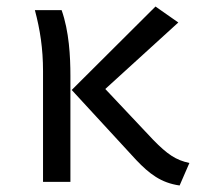

<svg xmlns="http://www.w3.org/2000/svg" viewBox="-20 -558 640 589"><path d="M457 -538 200 -282 398 -67C438 -25 474 3 531 11L561 -58C519 -67 493 -85 450 -129L303 -285L527 -489ZM169 -527H87C103 -467 112 -409 112 -340V0H196V-325C196 -385 192 -462 169 -527Z"/></svg>

Font: FiraMono Nerd Font
Style: Regular
Weight: 400
Designer: Carrois Corporate & Edenspiekermann AG
Foundry: Carrois Corporate GbR & Edenspiekermann AG
Version: Version 003.206;Nerd Fonts 3.3.0